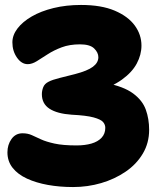

<svg xmlns="http://www.w3.org/2000/svg" viewBox="-20 -737 646 775"><path d="M275 18Q221 18 173.5 9.5Q126 1 89 -16Q52 -33 31 -59.5Q10 -86 10 -122Q10 -153 26.5 -176Q43 -199 71 -199Q92 -199 108.5 -191.5Q125 -184 145.5 -174.5Q166 -165 200 -157.5Q234 -150 289 -150Q323 -150 349 -157.5Q375 -165 390 -181Q405 -197 405 -221Q405 -234 396 -244.5Q387 -255 358 -263Q329 -271 269 -274Q211 -278 180 -298Q149 -318 149 -357Q149 -371 154.5 -385Q160 -399 176 -407Q191 -415 221.5 -422.5Q252 -430 283 -438Q333 -451 355 -467.5Q377 -484 377 -506Q377 -525 360 -541.5Q343 -558 303 -558Q261 -558 229 -546Q197 -534 172.5 -518Q148 -502 128.5 -490Q109 -478 92 -478Q67 -478 48.5 -504.5Q30 -531 30 -566Q30 -595 50.5 -622Q71 -649 108 -670.5Q145 -692 196 -704.5Q247 -717 307 -717Q389 -717 443 -694Q497 -671 524 -634Q551 -597 551 -553Q551 -516 532 -480.5Q513 -445 472 -415.5Q431 -386 364 -365L407 -402Q479 -388 517 -360Q555 -332 568.5 -294.5Q582 -257 582 -213Q582 -160 556.5 -117Q531 -74 487 -44Q443 -14 388.5 2Q334 18 275 18Z"/></svg>

Font: Shantell Sans ExtraBold
Style: Regular
Weight: 800
Designer: Stephen Nixon, Anya Danilova, Shantell Martin
Foundry: Arrow Type
Version: Version 1.011;[c5ecc13dd]